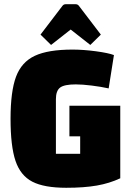

<svg xmlns="http://www.w3.org/2000/svg" viewBox="-20 -875 615 910"><path d="M30 0ZM550 -374V-30Q499 -6 438.5 4.5Q378 15 294 15Q189 15 133 -14Q77 -43 53.5 -112.5Q30 -182 30 -312Q30 -442 56 -511.5Q82 -581 145 -610.5Q208 -640 324 -640Q375 -640 434.5 -632Q494 -624 520 -614L495 -456Q459 -464 414.5 -469.5Q370 -475 339 -475Q285 -475 265 -460Q245 -445 245 -405V-146H360V-229H309V-374ZM172 -711 275 -846Q281 -855 291 -855H339Q349 -855 355 -846L458 -711L408 -662L315 -735L222 -662Z"/></svg>

Font: Changa Black
Style: Regular
Weight: 900
Designer: Eduardo Rodriguez Tunni
Foundry: Eduardo Rodriguez Tunni
Version: Version 2.001; ttfautohint (v1.5.10-5e6f)